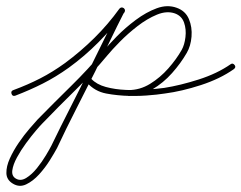

<svg xmlns="http://www.w3.org/2000/svg" viewBox="-30 -291 774 616"><path d="M19 16Q10 19 7 10Q4 1 13 -2Q59 -19 99 -39.5Q139 -60 179 -89Q229 -126 273 -169.5Q317 -213 353 -263Q353 -263 353 -263Q353 -263 353 -263Q359 -270 367 -265Q374 -259 369 -251Q331 -201 286.5 -156Q242 -111 191 -74Q149 -44 107.5 -23Q66 -2 19 16Q19 16 19 16Q19 16 19 16ZM353 -261Q357 -270 365 -265Q374 -261 369 -253Q345 -206 322 -158Q299 -110 276 -63Q245 -1 213.5 60.5Q182 122 153 184Q145 199 130 223Q115 247 95.5 268.5Q76 290 54 300.5Q32 311 11 298Q-9 286 -9.5 264.5Q-10 243 1.5 217.5Q13 192 30.5 166.5Q48 141 65 121.5Q82 102 91 92Q144 38 198 -15Q252 -68 301 -126Q317 -146 344.5 -174Q372 -202 405.5 -227Q439 -252 473 -264.5Q507 -277 537 -266Q537 -266 537 -266Q537 -266 537 -266Q537 -266 537 -266Q565 -256 576 -230Q587 -204 584.5 -173.5Q582 -143 569 -121Q569 -121 569 -121Q569 -121 569 -121Q569 -121 569 -121Q550 -88 522 -56.5Q494 -25 458.5 -4Q423 17 382 17Q382 17 382 16Q382 16 382 16Q347 16 310.5 9Q274 2 249 -26Q249 -26 249 -26Q249 -26 249 -26Q243 -33 250 -39Q257 -45 263 -38Q285 -14 318.5 -8.5Q352 -3 382 -2Q382 -2 382 -2Q382 -2 382 -2Q419 -2 451.5 -22Q484 -42 510 -71.5Q536 -101 553 -131Q553 -131 553 -131Q553 -131 553 -131Q553 -131 553 -131Q553 -131 553 -131Q562 -147 565 -172Q568 -197 560.5 -218.5Q553 -240 531 -248Q531 -248 531 -248Q531 -248 531 -248Q531 -248 531 -248Q531 -248 531 -248Q505 -257 473.5 -244Q442 -231 411 -207Q380 -183 354.5 -157Q329 -131 315 -114Q266 -55 212 -2Q158 51 105 106Q99 112 84.5 129Q70 146 53.5 168.5Q37 191 24.5 214Q12 237 9.5 255.5Q7 274 21 282Q36 291 54 280Q72 269 88.5 248.5Q105 228 117.5 207Q130 186 135 176Q165 114 196.5 52.5Q228 -9 258 -71Q282 -119 305 -166.5Q328 -214 353 -261Q353 -261 353 -261Q353 -261 353 -261ZM250 -39Q257 -45 263 -38Q280 -20 309.5 -12Q339 -4 374 -2.5Q409 -1 441.5 -3.5Q474 -6 497 -9Q497 -9 497 -9Q497 -9 497 -9Q548 -17 607.5 -36Q667 -55 710 -85Q710 -85 710 -85Q710 -85 710 -85Q717 -90 723 -82Q728 -75 720 -69Q676 -38 614.5 -18Q553 2 499 9Q499 9 499 9Q499 9 499 9Q474 13 439 15.5Q404 18 367.5 16Q331 14 299.5 4.5Q268 -5 249 -26Q243 -33 250 -39Z"/></svg>

Font: FRB American Cursive Guidelines Arrows Extralight
Style: Italic
Weight: 200
Italic angle: -25°
Version: Version 2.0;Modular Font Editor K font №1